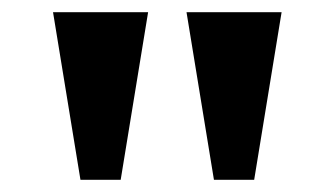

<svg xmlns="http://www.w3.org/2000/svg" viewBox="-20 -734 549 315"><path d="M112 -439 67 -714H223L178 -439ZM331 -439 286 -714H442L397 -439Z"/></svg>

Font: Noto Serif Hebrew
Style: Bold
Weight: 700
Version: Version 2.003